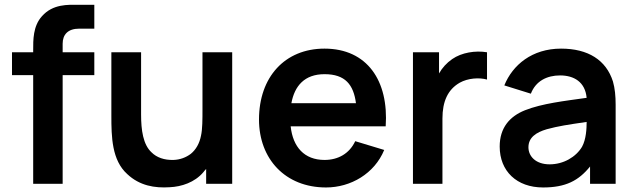

<svg xmlns="http://www.w3.org/2000/svg" viewBox="-20 -786 2715 821"><path d="M318.8 -663.5H383.3V-765.6H313.5C271.9 -765.6 206.3 -769.8 159.4 -716.7C120.8 -674 121.9 -614.6 121.9 -571.9V-562.5H31.3V-464.6H121.9V0H247.9V-464.6H383.3V-562.5H247.9V-599C247.9 -637.5 269.8 -663.5 318.8 -663.5Z M845.8 -562.5V-317.7V-316.7C845.8 -277.1 845.8 -233.3 839.6 -206.3C833.3 -172.9 817.7 -145.8 795.8 -128.1C775 -112.5 750 -103.1 721.9 -102.1C682.3 -101 650 -112.5 628.1 -134.4C591.7 -167.7 583.3 -230.2 583.3 -295.8V-562.5H456.2V-290.6C456.2 -200 458.3 -101 524 -41.7C577.1 8.3 641.7 18.8 705.2 14.6C756.2 12.5 812.5 -6.2 849 -49C853.1 -54.2 857.3 -59.4 861.5 -63.5V0H972.9V-562.5Z M1222.9 -245.8H1629.2C1642.7 -440.6 1550 -578.1 1367.7 -578.1C1197.9 -578.1 1087.5 -456.3 1087.5 -275C1087.5 -106.3 1200 15.6 1374 15.6C1480.2 15.6 1581.3 -43.8 1622.9 -144.8L1499 -182.3C1474 -129.2 1426 -102.1 1367.7 -102.1C1281.3 -102.1 1232.3 -157.3 1222.9 -245.8ZM1367.7 -468.8C1456.3 -468.8 1491.7 -424 1502.1 -344.8H1226C1239.6 -418.8 1282.3 -468.8 1367.7 -468.8Z M1913.5 -533.3C1889.6 -516.7 1870.8 -495.8 1857.3 -471.9V-562.5H1745.8V0H1871.9V-279.2C1871.9 -352.1 1894.8 -403.1 1945.8 -432.3C1981.2 -452.1 2029.2 -455.2 2062.5 -445.8V-562.5C2012.5 -570.8 1954.2 -561.5 1913.5 -533.3Z M2612.5 0V-338.5C2612.5 -375 2609.4 -408.3 2601 -437.5C2571.9 -529.2 2494.8 -578.1 2379.2 -578.1C2255.2 -578.1 2171.9 -508.3 2136.5 -420.8L2250 -385.4C2270.8 -439.6 2318.8 -463.5 2375 -463.5C2434.4 -463.5 2482.3 -435.4 2488.5 -367.7C2393.8 -354.2 2299 -343.8 2225 -314.6C2159.4 -288.5 2116.7 -239.6 2116.7 -159.4C2116.7 -54.2 2189.6 15.6 2302.1 15.6C2399 15.6 2454.2 -13.5 2503.1 -74V0ZM2468.8 -158.3C2442.7 -114.6 2389.6 -83.3 2330.2 -83.3C2270.8 -83.3 2239.6 -117.7 2239.6 -156.2C2239.6 -197.9 2271.9 -219.8 2317.7 -233.3C2367.7 -246.9 2409.4 -253.1 2488.5 -264.6C2488.5 -236.5 2486.5 -190.6 2468.8 -158.3Z"/></svg>

Font: Manrope3 Bold
Style: Regular
Weight: 700
Designer: Mikhail Sharanda
Foundry: Mikhail Sharanda
Version: Version 3.000;PS 003.000;hotconv 1.0.88;makeotf.lib2.5.64775